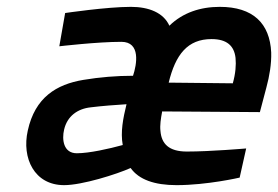

<svg xmlns="http://www.w3.org/2000/svg" viewBox="-20 -530 811 560"><path d="M472 -289C492 -371 527 -416 597 -416C641 -416 663 -397 667 -361C669 -341 667 -315 659 -287L472 -289ZM204 -83C165 -83 160 -123 167 -152C176 -191 206 -213 245 -217C277 -221 317 -224 349 -226C339 -185 331 -145 338 -107C298 -96 240 -83 204 -83ZM525 -88C472 -88 451 -111 448 -148C446 -164 449 -184 453 -205L738 -203L757 -275C766 -308 772 -344 771 -377C767 -462 718 -510 621 -510C564 -510 513 -493 474 -455C457 -493 414 -510 362 -510C291 -510 170 -492 170 -492L153 -395C153 -395 264 -408 334 -408C391 -408 379 -342 368 -309C320 -309 271 -305 223 -297C145 -284 82 -246 61 -149C43 -69 80 10 167 10C220 10 321 -22 361 -40C385 -6 431 10 495 10C584 10 679 -12 679 -12L698 -97C698 -97 594 -88 525 -88Z"/></svg>

Font: RazerF5 SemiBold
Style: Italic
Weight: 600
Foundry: Razer Inc.
Version: Version 2